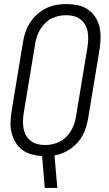

<svg xmlns="http://www.w3.org/2000/svg" viewBox="-20 -763 540 948"><path d="M201 165 188 8Q161 6 135.5 -1Q110 -8 90 -23Q70 -38 57 -59.5Q44 -81 37.5 -106.5Q31 -132 32 -158.5Q33 -185 37 -213L94 -558Q98 -582 106.5 -606.5Q115 -631 129.5 -653Q144 -675 164.5 -693Q185 -711 208.5 -722.5Q232 -734 257 -738.5Q282 -743 307 -743Q336 -743 363 -737.5Q390 -732 412 -717.5Q434 -703 449 -681Q464 -659 470.5 -633Q477 -607 476.5 -579Q476 -551 472 -522L415 -177Q411 -157 405 -136Q399 -115 388.5 -95.5Q378 -76 363 -59Q348 -42 329.5 -29Q311 -16 290.5 -7.5Q270 1 249 4L263 165ZM203 -47Q221 -47 239.5 -51Q258 -55 275 -63.5Q292 -72 306 -86Q320 -100 330 -116.5Q340 -133 346 -150.5Q352 -168 355 -186L412 -531Q415 -551 415.5 -570Q416 -589 412.5 -607.5Q409 -626 400 -641.5Q391 -657 376.5 -668Q362 -679 344 -683.5Q326 -688 306 -688Q288 -688 269.5 -684Q251 -680 234 -671.5Q217 -663 203 -649Q189 -635 179 -618.5Q169 -602 163 -584.5Q157 -567 154 -549L97 -204Q94 -184 93.5 -165Q93 -146 96.5 -127.5Q100 -109 109 -93.5Q118 -78 132.5 -67Q147 -56 165 -51.5Q183 -47 203 -47Z"/></svg>

Font: Iosevka SS04 Light
Style: Italic
Weight: 300
Italic angle: -9°
Monospace: yes
Designer: Belleve Invis
Foundry: Belleve Invis
Version: Version 19.0.0; ttfautohint (v1.8.4)